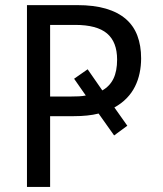

<svg xmlns="http://www.w3.org/2000/svg" viewBox="-20 -734 640 754"><path d="M534.2 -504.9Q534.2 -475.1 528.3 -447Q522.5 -418.9 510 -394Q497.6 -369.1 477.5 -348.4Q457.5 -327.6 429.2 -312L480 -240.2L428.2 -202.1L367.2 -288.1Q345.7 -282.7 321.8 -280.3Q297.9 -277.8 270 -277.8H176.8V0H85.9V-713.9H283.2Q348.6 -713.9 396 -700Q443.4 -686 474.1 -659.4Q504.9 -632.8 519.5 -593.8Q534.2 -554.7 534.2 -504.9ZM176.8 -355H259.8Q275.4 -355 289.8 -355.7Q304.2 -356.4 316.9 -358.9L271 -424.8L324.2 -461.9L381.8 -378.9Q411.1 -395.5 425.5 -425Q439.9 -454.6 439.9 -500Q439.9 -569.3 400.1 -602.8Q360.4 -636.2 274.9 -636.2H176.8Z"/></svg>

Font: Droid Sans Mono
Style: Regular
Weight: 400
Monospace: yes
Foundry: Ascender Corporation
Version: Version 1.00 build 112